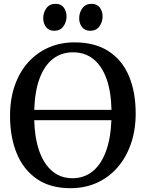

<svg xmlns="http://www.w3.org/2000/svg" viewBox="-20 -973 762 1004"><path d="M354.5 11Q246.5 12.5 175 -35.8Q103.5 -84 68 -169.8Q32.5 -255.5 32.5 -367Q32.5 -455.5 57.5 -526.5Q82.5 -597.5 128 -647.8Q173.5 -698 235 -724.8Q296.5 -751.5 369.5 -751.5Q476 -751.5 547.2 -705.5Q618.5 -659.5 654 -576Q689.5 -492.5 689.5 -380Q689.5 -292.5 664.5 -220.8Q639.5 -149 594.5 -97.5Q549.5 -46 488.5 -18Q427.5 10 354.5 11ZM359 -41Q417.5 -41 461.8 -75Q506 -109 532.2 -176.8Q558.5 -244.5 562.5 -344.5H159Q161.5 -250.5 185.5 -182.8Q209.5 -115 253.5 -78Q297.5 -41 359 -41ZM159 -398.5H563Q561 -493.5 537 -560.8Q513 -628 468.8 -663.8Q424.5 -699.5 361.5 -699.5Q303 -699.5 258.8 -666.5Q214.5 -633.5 188.5 -566.8Q162.5 -500 159 -398.5ZM262.5 -812Q236 -812 221 -831.2Q206 -850.5 206 -877.5Q206 -907 222.5 -930Q239 -953 270.5 -953H271.5Q298.5 -953 313.2 -933.8Q328 -914.5 328 -887.5Q328 -858 311.5 -835Q295 -812 263.5 -812ZM451 -812Q424 -812 409 -831.2Q394 -850.5 394 -877.5Q394 -907 410.8 -930Q427.5 -953 458.5 -953H459.5Q486.5 -953 501.5 -933.8Q516.5 -914.5 516.5 -887.5Q516.5 -858 499.8 -835Q483 -812 452 -812Z"/></svg>

Font: Merriweather 24pt Medium
Style: Regular
Weight: 500
Designer: Eben Sorkin
Foundry: Eben Sorkin
Version: Version 2.100